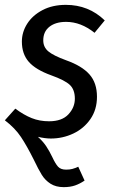

<svg xmlns="http://www.w3.org/2000/svg" viewBox="-23 -558 470 790"><path d="M376 -160Q376 -107 349 -68Q322 -29 278.5 -8.5Q235 12 186 12Q163 12 133 5Q154 24 167 43.5Q180 63 192 88Q205 116 216 128Q227 140 249 140Q264 140 275 137Q286 134 299 128L325 185Q306 198 286 205Q266 212 239 212Q207 212 185 198Q163 184 149 161.5Q135 139 116 99Q88 43 63.5 6Q39 -31 -3 -63L40 -111Q75 -85 107.5 -72Q140 -59 179 -59Q232 -59 258.5 -87.5Q285 -116 285 -152Q285 -189 264.5 -208.5Q244 -228 188 -248Q124 -271 95.5 -303.5Q67 -336 67 -387Q67 -426 89 -460.5Q111 -495 152 -516.5Q193 -538 248 -538Q342 -538 408 -474L366 -423Q310 -468 249 -468Q206 -468 180.5 -448Q155 -428 155 -392Q155 -364 176 -346.5Q197 -329 249 -310Q314 -287 345 -252Q376 -217 376 -160Z"/></svg>

Font: Fira Sans Condensed
Style: Italic
Weight: 400
Width: 3
Italic angle: -8°
Designer: bBox Type GmbH & Carrois Corporate GbR & Edenspiekermann AG
Foundry: bBox Type GmbH & Carrois Corporate GbR & Edenspiekermann AG
Version: Version 4.301